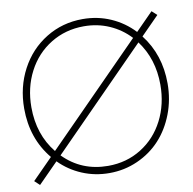

<svg xmlns="http://www.w3.org/2000/svg" viewBox="-77 -750 845 840"><g transform="rotate(-10 345.0 -330.0)"><path d="M24 -330.5Q24 -425.5 65.5 -503.8Q107 -582 180.2 -627Q253.5 -672 343 -672Q410 -672 468 -646.5Q526 -621 569 -575L646.5 -653.5L669 -633L588.5 -551.5Q661 -458.5 661 -330.5Q661 -259 636.8 -195.8Q612.5 -132.5 570.5 -86.8Q528.5 -41 469.2 -14.5Q410 12 343 12Q279 12 222.5 -11.8Q166 -35.5 123 -79L34.5 10.5L12 -10.5L102.5 -102Q24 -197 24 -330.5ZM56 -330.5Q56 -209.5 124.5 -124.5L547 -552.5Q508.5 -594 456.2 -617Q404 -640 343 -640Q261.5 -640 195.5 -599.5Q129.5 -559 92.8 -488.2Q56 -417.5 56 -330.5ZM629 -330.5Q629 -445 566.5 -529L145 -101.5Q225 -20 343 -20Q425 -20 490.5 -60.8Q556 -101.5 592.5 -172.5Q629 -243.5 629 -330.5Z"/></g></svg>

Font: League Spartan ExtraLight
Style: Regular
Weight: 200
Foundry: The League of Moveable Type
Version: Version 2.002